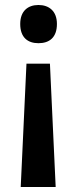

<svg xmlns="http://www.w3.org/2000/svg" viewBox="-20 -567 308 769"><path d="M208 -471C208 -523 176 -547 134 -547C92 -547 61 -523 61 -471C61 -417 91 -394 134 -394C177 -394 208 -416 208 -471ZM86 -312 63 182H203L180 -312Z"/></svg>

Font: Noto Sans Arabic SemCond SemBd
Style: Regular
Weight: 600
Width: 4
Designer: Monotype Design Team, Nadine Chahine, Nizar Qandah and Khaled Hosny
Foundry: Monotype Imaging Inc.
Version: Version 2.012